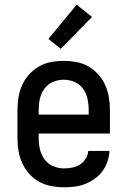

<svg xmlns="http://www.w3.org/2000/svg" viewBox="-20 -786 540 814"><path d="M252 8Q225 8 198 3Q171 -2 147 -15Q123 -28 104.5 -48.5Q86 -69 74.5 -94Q63 -119 58.5 -146Q54 -173 54 -200V-320Q54 -347 58.5 -374Q63 -401 74 -425.5Q85 -450 103.5 -470.5Q122 -491 145.5 -504.5Q169 -518 196 -523Q223 -528 250 -528Q277 -528 304 -523Q331 -518 354.5 -504.5Q378 -491 396.5 -470.5Q415 -450 426 -425.5Q437 -401 441.5 -374Q446 -347 446 -320V-220H144V-200Q144 -176 149.5 -152.5Q155 -129 169 -110Q183 -91 205.5 -81.5Q228 -72 252 -72Q269 -72 286.5 -75.5Q304 -79 319 -88.5Q334 -98 343.5 -113.5Q353 -129 354 -146H444Q443 -123 435.5 -101Q428 -79 414.5 -60.5Q401 -42 382 -28.5Q363 -15 342 -6.5Q321 2 298 5Q275 8 252 8ZM356 -300V-320Q356 -344 351 -367Q346 -390 332 -409.5Q318 -429 296 -438.5Q274 -448 250 -448Q226 -448 204 -438.5Q182 -429 168 -409.5Q154 -390 149 -367Q144 -344 144 -320V-300ZM238 -579 185 -621 305 -766 370 -714Z"/></svg>

Font: Iosevka SS18 Medium
Style: Regular
Weight: 500
Monospace: yes
Designer: Belleve Invis
Foundry: Belleve Invis
Version: Version 25.1.1; ttfautohint (v1.8.4)